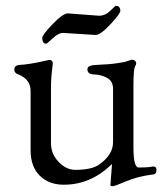

<svg xmlns="http://www.w3.org/2000/svg" viewBox="-20 -620 567 659"><path d="M308 -500 196 -507Q181 -507 161 -488.5Q141 -470 139 -470Q125 -470 125 -490Q125 -500 160.5 -537Q196 -574 213 -574L320 -566Q341 -566 358.5 -583Q376 -600 377 -600Q393 -600 393 -583Q393 -573 359 -536.5Q325 -500 308 -500ZM359 15 364 -51V-57Q292 14 199 14Q148 14 116.5 -17Q85 -48 85 -105V-308Q85 -348 42 -365Q29 -369 29 -381.5Q29 -394 44 -397Q79 -398 147 -414Q154 -415 158 -411Q162 -407 161 -400Q155 -354 155 -323V-128Q155 -92 181 -64.5Q207 -37 239 -37Q297 -37 323 -57Q368 -90 368 -132V-315Q368 -342 347 -353Q326 -364 303 -364.5Q280 -365 280 -382Q280 -390 288.5 -393.5Q297 -397 315 -397.5Q333 -398 351 -399.5Q369 -401 382 -403Q395 -405 400 -406Q406 -406 432 -415H434Q441 -415 445.5 -409Q450 -403 444 -393Q438 -383 438 -326V-114Q438 -45 456 -45Q487 -45 502 -48Q517 -51 517 -36Q517 -21 503 -21Q451 -14 412.5 2.5Q374 19 366.5 19Q359 19 359 15Z"/></svg>

Font: EB Garamond
Style: Regular
Weight: 400
Version: Version 0.012